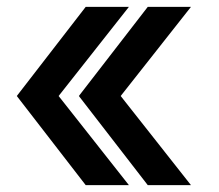

<svg xmlns="http://www.w3.org/2000/svg" viewBox="-20 -540 640 560"><path d="M230 0 29 -260 230 -520H356L151 -260L356 0ZM411 0 210 -260 411 -520H537L332 -260L537 0Z"/></svg>

Font: M PLUS Code Latin Expanded
Style: Bold
Weight: 700
Width: 7
Designer: Coji Morishita
Foundry: UNDERFOREST DESIGN
Version: Version 1.002; ttfautohint (v1.8.3)